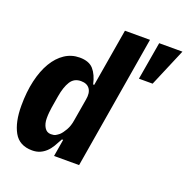

<svg xmlns="http://www.w3.org/2000/svg" viewBox="-133 -865 977 1001"><g transform="rotate(20 355.5 -364.0)"><path d="M150 12Q79 12 48.5 -42.5Q18 -97 18 -188Q18 -265 32.5 -327.5Q47 -390 73.5 -434.5Q100 -479 137 -503.5Q174 -528 219 -528Q271 -528 296 -499.5Q321 -471 332 -420H338L392 -740H531L407 0H268L284 -95H277Q265 -72 253 -52Q241 -32 226 -18Q211 -4 192.5 4Q174 12 150 12ZM213 -101Q230 -101 239 -106Q248 -111 258 -119Q271 -131 284.5 -154.5Q298 -178 303 -210L324 -334Q331 -372 316 -393.5Q301 -415 267 -415Q229 -415 209.5 -384Q190 -353 181 -299L170 -233Q168 -219 166.5 -204.5Q165 -190 165 -172Q165 -142 177.5 -121.5Q190 -101 213 -101ZM582 -740H711L622 -530H546Z"/></g></svg>

Font: IBM Plex Mono
Style: Bold Italic
Weight: 700
Italic angle: -9°
Monospace: yes
Designer: Mike Abbink, Paul van der Laan, Pieter van Rosmalen
Foundry: Bold Monday
Version: Version 2.3